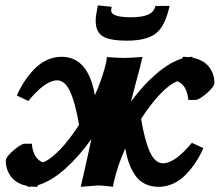

<svg xmlns="http://www.w3.org/2000/svg" viewBox="-20 -706 833 728"><path d="M707.5 -164.6 751 -144.5Q738.8 -116.2 722.7 -91.6Q706.5 -66.9 685.5 -44.9Q664.6 -22.9 637.7 -10.3Q610.8 2.4 581.5 2.4Q552.2 2.4 529.5 -9Q506.8 -20.5 492.4 -41.7Q478 -63 469.2 -87.4Q460.4 -111.8 455.1 -143.6Q425.8 -79.1 410.6 -11.7Q410.2 -9.3 409.4 -4.6Q408.7 0 408.7 2Q367.2 -2.9 350.6 -2.9L286.1 2.4Q302.7 -67.9 326.7 -179.2Q280.3 -113.3 227.1 -65.9Q173.8 -18.6 124 -3.9L121.1 2.4Q113.3 2.4 99.6 1.5Q88.9 2.4 84 2.4L85.4 -0.5Q43 -8.8 22.5 -35.4Q2 -62 2 -96.7Q2 -109.4 26.6 -131.8Q51.3 -154.3 70.3 -161.1H100.6Q106 -104 142.6 -90.3Q170.9 -100.6 207.5 -138.7Q244.1 -176.8 279.8 -232.9Q265.6 -316.4 245.8 -358.9Q226.1 -401.4 196.8 -401.4Q151.9 -401.4 87.4 -323.2L43.9 -343.8Q56.2 -372.1 72.3 -396.7Q88.4 -421.4 109.4 -443.4Q130.4 -465.3 157.2 -478Q184.1 -490.7 213.4 -490.7Q314.5 -490.7 339.8 -344.7Q368.7 -410.2 382.8 -470.2Q383.3 -472.7 384 -479.5Q384.8 -486.3 385.3 -489.7Q433.1 -486.3 452.1 -486.3Q471.7 -486.3 520.5 -490.2Q519.5 -486.8 516.1 -473.6Q512.7 -460.4 512.2 -457.5H512.7Q496.1 -397 476.6 -320.8Q521.5 -382.3 572.5 -426Q623.5 -469.7 670.9 -484.4L673.8 -490.7Q685.1 -490.7 695.3 -489.3Q702.6 -490.7 710.9 -490.7L709.5 -487.3Q752 -479 772.5 -452.4Q793 -425.8 793 -391.6Q793 -378.9 768.3 -356.2Q743.7 -333.5 724.6 -327.1H694.3Q688 -384.8 652.3 -397.9Q623.5 -387.2 586.9 -348.9Q550.3 -310.5 515.1 -255.4Q528.8 -171.9 548.6 -129.4Q568.4 -86.9 598.1 -86.9Q643.1 -86.9 707.5 -164.6ZM476.1 -640.6Q517.6 -640.6 540.8 -650.1Q564 -659.7 569.3 -683.6H623Q606.4 -606.9 571 -579.3Q535.6 -551.8 460.9 -551.8Q397.5 -551.8 370.1 -568.1Q342.8 -584.5 342.8 -627.9Q342.8 -646.5 351.1 -685.5L403.3 -680.2Q401.4 -668.5 401.4 -666.5Q401.4 -640.6 476.1 -640.6Z"/></svg>

Font: Flanker
Style: Bold Italic
Weight: 700
Italic angle: -12°
Designer: Flanker
Version: Version 2.000